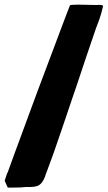

<svg xmlns="http://www.w3.org/2000/svg" viewBox="-39 -786 472 842"><path d="M387.7 -764.2 392.6 -764.6Q413.1 -764.6 413.1 -759.3Q405.8 -726.6 396 -699.2L381.8 -661.6Q338.4 -535.6 293.9 -400.9L283.2 -370.1Q277.3 -353.5 235.1 -228Q192.9 -102.5 168.5 -39.6L159.7 -16.6H160.6Q146.5 22.5 124 29.8Q112.3 33.7 93.8 34.2H72.8Q54.2 36.6 20 36.6H-4.9Q-15.1 15.6 -18.6 6.8Q-7.8 -28.3 -4.9 -31.2L24.4 -111.8Q109.9 -346.7 251.5 -720.7L268.1 -763.2Q276.4 -765.6 307.1 -765.6L375 -764.2Z"/></svg>

Font: Bowlby One
Style: Regular
Weight: 400
Designer: vernon adams
Foundry: vernon adams
Version: Version 1.001